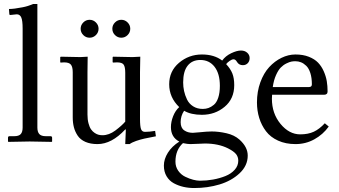

<svg xmlns="http://www.w3.org/2000/svg" viewBox="-20 -718 1716 973"><path d="M94.7 -71.8V-572.8Q94.7 -614.3 87.6 -629.9Q80.6 -645.5 64.9 -645.5L32.7 -642.1Q27.3 -642.1 27.3 -647L25.4 -672.4Q50.8 -672.4 94.7 -681.2Q121.1 -686 147.5 -697.8H169.4V-71.8Q169.4 -49.3 179.2 -38.6Q189 -27.8 212.4 -27.8H235.8Q244.1 -27.8 244.1 -19.5V-1L242.2 1Q169.4 -1 130.4 -1L22.5 1L20.5 -1V-19.5Q20.5 -27.8 28.3 -27.8H51.8Q75.7 -27.8 85.2 -38.6Q94.7 -49.3 94.7 -71.8Z M562.7 -540.3Q549.3 -553.7 549.3 -572.3Q549.3 -590.8 562.7 -604.2Q576.2 -617.7 594.7 -617.7Q613.3 -617.7 626.7 -604.2Q640.1 -590.8 640.1 -572.3Q640.1 -553.7 626.7 -540.3Q613.3 -526.9 594.7 -526.9Q576.2 -526.9 562.7 -540.3ZM402.1 -540.3Q388.7 -553.7 388.7 -572.3Q388.7 -590.8 402.1 -604.2Q415.5 -617.7 434.1 -617.7Q452.6 -617.7 466.1 -604.2Q479.5 -590.8 479.5 -572.3Q479.5 -553.7 466.1 -540.3Q452.6 -526.9 434.1 -526.9Q415.5 -526.9 402.1 -540.3ZM689.5 -116.2Q689.5 -78.1 694.6 -64Q699.7 -49.8 714.8 -49.8Q737.8 -49.8 766.1 -54.7L770 -27.3Q731.9 -20 711.7 -15.6Q691.4 -11.2 669.7 -3.7Q647.9 3.9 637.2 12.2H614.7L617.7 -62H614.7Q545.9 12.2 474.1 12.2Q438.5 12.2 412.8 1Q387.2 -10.3 373.8 -30.3Q360.4 -50.3 354.5 -73Q348.6 -95.7 348.6 -123.5V-351.6Q348.6 -378.4 339.6 -390.1Q330.6 -401.9 304.7 -401.9Q297.9 -401.9 288.1 -400.9L285.2 -402.3V-428.2L288.1 -430.7Q355.5 -428.7 387.7 -428.7L424.3 -430.7L423.3 -351.1V-137.7Q423.3 -112.3 428.5 -93Q433.6 -73.7 441.4 -62.5Q449.2 -51.3 460 -44.2Q470.7 -37.1 480.2 -34.9Q489.7 -32.7 499.5 -32.7Q532.2 -32.7 564.5 -56.6Q598.6 -82.5 614.7 -101.6V-349.1Q614.7 -378.4 606.9 -390.1Q599.1 -401.9 572.8 -401.9Q559.6 -401.9 552.7 -400.9L550.8 -403.3V-427.7L552.7 -430.7Q623.5 -428.7 651.4 -428.7L690.9 -430.7L689.5 -352.1Z M1094.2 -283.2Q1094.2 -344.7 1067.4 -379.4Q1040.5 -414.1 995.1 -414.1Q954.1 -414.1 931.2 -385.5Q908.2 -356.9 908.2 -300.3Q908.2 -278.3 912.8 -256.8Q917.5 -235.4 927.7 -213.9Q938 -192.4 958.7 -179.2Q979.5 -166 1007.8 -166Q1022.9 -166 1036.4 -170.7Q1049.8 -175.3 1063.7 -186.8Q1077.6 -198.2 1085.9 -222.9Q1094.2 -247.6 1094.2 -283.2ZM907.2 7.3Q869.1 42 869.1 101.1Q869.1 127.4 883.3 147.5Q897.5 167.5 918.7 177.7Q939.9 188 959 192.9Q978 197.8 993.2 197.8Q1026.9 197.8 1059.8 191.9Q1092.8 186 1122.1 174.3Q1151.4 162.6 1169.4 142.3Q1187.5 122.1 1187.5 96.2Q1187.5 76.7 1175.8 62.5Q1164.1 48.3 1135.3 33.7Q1086.4 9.3 1018.1 9.3Q1005.9 9.3 984.9 10.7Q963.4 12.2 944.3 12.2Q930.2 12.2 907.2 7.3ZM1210.9 -387.7Q1190.4 -387.7 1180.7 -404.8Q1173.3 -417.5 1163.6 -417.5Q1155.3 -417.5 1143.8 -409.4Q1132.3 -401.4 1126 -393.1Q1147.9 -369.6 1157.5 -345.7Q1167 -321.8 1167 -286.6Q1167 -217.3 1118.4 -176.8Q1069.8 -136.2 1002.9 -136.2Q947.8 -136.2 913.1 -156.7Q895.5 -130.9 895.5 -99.1Q895.5 -69.8 913.6 -57.4Q931.6 -44.9 957 -44.9Q964.8 -44.9 988.3 -47.4Q1030.8 -51.8 1052.7 -51.8Q1088.4 -51.8 1127.9 -42.7Q1167.5 -33.7 1193.4 -10.7Q1235.4 26.9 1235.4 70.3Q1235.4 121.6 1194.1 160.2Q1152.8 198.7 1092.5 216.8Q1032.2 234.9 964.8 234.9Q935.5 234.9 909.7 229Q883.8 223.1 860.8 210.7Q837.9 198.2 824.2 175.3Q810.5 152.3 810.5 121.1Q810.5 88.4 830.8 55.9Q851.1 23.4 888.7 -0.5Q846.2 -22.5 846.2 -73.7Q846.2 -100.6 857.4 -129.2Q868.7 -157.7 888.2 -175.3Q837.4 -224.1 837.4 -291Q837.4 -357.4 887.2 -399.7Q937 -441.9 1003.4 -441.9Q1065.9 -441.9 1106 -411.1Q1123 -434.6 1151.6 -448.2Q1180.2 -461.9 1201.2 -461.9Q1220.2 -461.9 1232.7 -450.9Q1245.1 -439.9 1245.1 -423.8Q1245.1 -407.7 1235.4 -397.7Q1225.6 -387.7 1210.9 -387.7Z M1362.3 -276.9H1545.9Q1560.5 -276.9 1560.5 -290.5Q1560.5 -323.7 1552.7 -347.9Q1544.9 -372.1 1532 -384.5Q1519 -397 1505.4 -402.3Q1491.7 -407.7 1476.6 -407.7Q1467.3 -407.7 1457.3 -406Q1447.3 -404.3 1431.4 -396.5Q1415.5 -388.7 1402.8 -375.7Q1390.1 -362.8 1378.7 -337.2Q1367.2 -311.5 1362.3 -276.9ZM1626 -93.3 1646 -76.7Q1616.7 -36.1 1573 -12Q1529.3 12.2 1477.5 12.2Q1427.7 12.2 1389.2 -5.4Q1350.6 -22.9 1327.9 -53Q1305.2 -83 1293.7 -120.1Q1282.2 -157.2 1282.2 -199.2Q1282.2 -253.9 1299.3 -300.8Q1316.4 -347.7 1344.2 -377.9Q1372.1 -408.2 1406.7 -425Q1441.4 -441.9 1477.5 -441.9Q1515.6 -441.9 1544.9 -430.4Q1574.2 -418.9 1591.8 -400.6Q1609.4 -382.3 1620.6 -356.9Q1631.8 -331.5 1636 -306.9Q1640.1 -282.2 1640.1 -254.9Q1640.1 -237.8 1622.1 -237.8H1358.9Q1357.9 -227.1 1357.9 -217.8Q1357.9 -143.1 1401.6 -90.1Q1445.3 -37.1 1501.5 -37.1Q1541.5 -37.1 1570.3 -50.5Q1599.1 -64 1626 -93.3Z"/></svg>

Font: Libertinage
Style: b
Weight: 400
Designer: OSP
Foundry: OSP
Version: Version 1.0; 2008; OFL relea